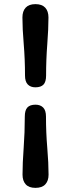

<svg xmlns="http://www.w3.org/2000/svg" viewBox="-20 -766 352 929"><path d="M203 -400.5Q203 -370 190.5 -356.8Q178 -343.5 151 -343.5Q128 -343.5 114.5 -357.2Q101 -371 101 -400.5Q101 -478.5 94.8 -552.8Q88.5 -627 88.5 -681.5Q88.5 -712 104.2 -729Q120 -746 151.5 -746Q183 -746 198.8 -729Q214.5 -712 214.5 -681.5Q214.5 -627 208.8 -552.5Q203 -478 203 -400.5ZM100 -202Q100 -232.5 112.5 -246Q125 -259.5 152 -259.5Q175 -259.5 188.8 -245.8Q202.5 -232 202.5 -202Q202.5 -124.5 208.8 -50.2Q215 24 215 79Q215 109 199.2 126Q183.5 143 151.5 143Q120 143 104.5 126Q89 109 89 79Q89 24 94.5 -50.5Q100 -125 100 -202Z"/></svg>

Font: Fraunces 72pt S100 Black
Style: Regular
Weight: 900
Version: Version 1.000; ttfautohint (v1.8.3)